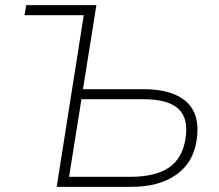

<svg xmlns="http://www.w3.org/2000/svg" viewBox="-20 -725 849 745"><path d="M200 0 305 -666H75L82 -705H354L302 -379H536Q650 -379 704 -329.5Q758 -280 743 -181Q730 -93 663 -46.5Q596 0 491 0ZM248 -39H486Q582 -39 635 -74.5Q688 -110 700 -188Q712 -266 672 -303Q632 -340 536 -340H296Z"/></svg>

Font: Mulish ExtraLight
Style: Italic
Weight: 200
Italic angle: -9°
Designer: Vernon Adams
Foundry: Vernon Adams
Version: Version 3.603